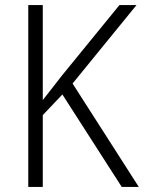

<svg xmlns="http://www.w3.org/2000/svg" viewBox="-20 -734 565 754"><path d="M525 0 265 -406 516 -714H449L223 -437C194 -399 168 -367 148 -341V-714H91V0H148V-282L225 -363L458 0Z"/></svg>

Font: Noto Sans Gujarati UI SemiCondensed Light
Style: Regular
Weight: 300
Width: 4
Designer: Jelle Bosma - Monotype Design Team, Universal Thirst
Foundry: Monotype Imaging Inc.
Version: Version 2.106